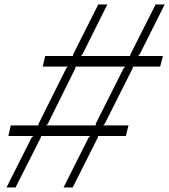

<svg xmlns="http://www.w3.org/2000/svg" viewBox="-20 -830 749 850"><path d="M527.8 -528.8 535.2 -535.2H314V-528.8L191.9 -282.2L185.1 -274.9H403.8V-282.2ZM701.2 -582 689 -535.2H567.9V-528.8L443.8 -282.2L437 -274.9H548.8L537.1 -228H414.1V-223.1L301.8 0H261.2L373 -222.2L379.9 -228H162.1L161.1 -222.2L48.8 0H8.8L120.1 -221.2L127.9 -228H17.1L27.8 -274.9H149.9L150.9 -282.2L273.9 -528.8L280.8 -535.2H168.9L180.2 -582H303.2V-587.9L415 -810.1H455.1L344.2 -587.9L337.9 -582H556.2L557.1 -588.9L668.9 -810.1H709L598.1 -588.9L590.8 -582Z"/></svg>

Font: Sinkin Sans 200 X Light Italic
Style: Regular
Weight: 200
Italic angle: -112°
Designer: Keith Bates
Foundry: K-Type
Version: Sinkin Sans (version 1.0)  by Keith Bates   •   © 2014   www